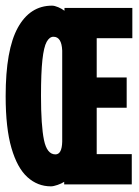

<svg xmlns="http://www.w3.org/2000/svg" viewBox="-20 -652 490 679"><path d="M160 7Q113 7 77 -25.5Q41 -58 20.5 -128.5Q0 -199 0 -312Q0 -476 43 -554Q86 -632 164 -632Q173 -632 186 -626.5Q199 -621 208 -614V-624H448V-517H322V-378H428V-271H322V-107H446V0H207V-9Q198 -3 183.5 2Q169 7 160 7ZM176 -106Q199 -106 200 -151V-473Q198 -522 169 -522Q155 -522 145 -504Q135 -486 130 -440.5Q125 -395 125 -313Q125 -208 135.5 -157Q146 -106 176 -106Z"/></svg>

Font: Inconsolata SemiCondensed Black
Style: Regular
Weight: 900
Width: 4
Monospace: yes
Designer: Raph Levien, Cyreal, Brenton Simpson
Foundry: Raph Levien, Cyreal, Google
Version: Version 3.001; ttfautohint (v1.8.2.53-6de2)